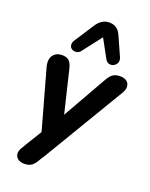

<svg xmlns="http://www.w3.org/2000/svg" viewBox="-174 -867 893 1144"><g transform="rotate(20 272.5 -294.5)"><path d="M68 142Q68 123 81 103L90 89L97 76L159 -25L54 -402Q50 -417 50 -432Q50 -462 68.5 -480Q87 -498 118 -498Q147 -498 162.5 -484Q178 -470 186 -434L250 -168L409 -448Q424 -475 441.5 -486.5Q459 -498 486 -498Q514 -498 529.5 -485Q545 -472 545 -450Q545 -432 533 -412L222 108L213 121L203 138Q187 166 170 177Q153 188 126 188Q99 188 83.5 175Q68 162 68 142ZM450 -584Q450 -567 437 -555Q424 -543 408 -543Q386 -543 374 -564L310 -681L218 -562Q206 -544 183 -544Q168 -544 157.5 -553Q147 -562 147 -577Q147 -591 155 -603L234 -725Q267 -777 316 -777Q369 -777 391 -726L446 -603Q450 -594 450 -584Z"/></g></svg>

Font: SN Pro Bold
Style: Bold Italic
Weight: 700
Italic angle: -9°
Designer: Tobias Whetton
Foundry: Supernotes
Version: Version 1.003